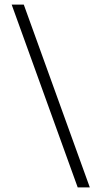

<svg xmlns="http://www.w3.org/2000/svg" viewBox="-20 -750 444 840"><path d="M31 -730H84L373 70H320Z"/></svg>

Font: Kantumruy Pro Light
Style: Regular
Weight: 300
Version: Version 1.002